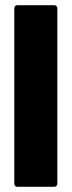

<svg xmlns="http://www.w3.org/2000/svg" viewBox="-20 -720 276 740"><path d="M47 0H189C196 0 201 -5 201 -12V-688C201 -695 196 -700 189 -700H47C40 -700 35 -695 35 -688V-12C35 -5 40 0 47 0Z"/></svg>

Font: Barlow Condensed ExtraBold
Style: Regular
Weight: 800
Width: 3
Designer: Jeremy Tribby
Foundry: Tribby Type
Version: Version 1.422;hotconv 1.0.109;makeotfexe 2.5.65596